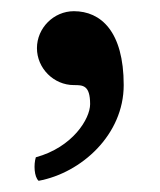

<svg xmlns="http://www.w3.org/2000/svg" viewBox="-20 -152 286 343"><path d="M112 -132C76 -132 46 -102 46 -66C46 -30 76 0 112 0C128 0 141 0 141 34C141 60 110 111 44 129C40 142 41 164 49 171C125 157 201 89 201 0C201 -96 160 -132 112 -132Z"/></svg>

Font: Libertinus Sans
Style: Bold
Weight: 700
Designer: Philipp H. Poll, Khaled Hosny
Foundry: Caleb Maclennan
Version: Version 7.050;RELEASE